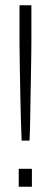

<svg xmlns="http://www.w3.org/2000/svg" viewBox="-20 -708 194 728"><path d="M62 -175Q60 -218 59 -263Q58 -308 57 -351Q56 -394 55.5 -431.5Q55 -469 54.5 -498.5Q54 -528 54 -544V-688H99V-544Q99 -528 98.5 -498.5Q98 -469 97.5 -431.5Q97 -394 96 -351Q95 -308 94.5 -263Q94 -218 92 -175ZM51 0V-68H101V0Z"/></svg>

Font: Saira UltraCondensed ExtraLight
Style: Regular
Weight: 250
Width: 1
Designer: Hector Gatti with collaboration of the Omnibus-Type team
Foundry: Omnibus-Type
Version: Version 1.101